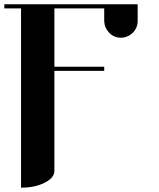

<svg xmlns="http://www.w3.org/2000/svg" viewBox="-20 -635 732 886"><path d="M0 -596.2V-615.2H615.2V-538.1Q615.2 -506.3 592.8 -483.9Q569.8 -461.4 538.1 -460.9Q505.9 -460.9 483.9 -483.9Q461.9 -506.8 460.9 -538.1V-596.2H231V-327.1H460.9V-308.1H231V153.8Q231 185.5 185.5 208.5Q140.6 231 77.1 231V-596.2Z"/></svg>

Font: Hjet
Style: Regular
Weight: 400
Designer: T. Christopher White
Version: Version 1.2